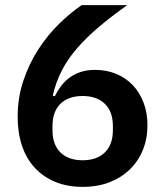

<svg xmlns="http://www.w3.org/2000/svg" viewBox="-20 -718 640 750"><path d="M303 12Q243 12 196 -7.5Q149 -27 116 -62.5Q83 -98 66 -148.5Q49 -199 49 -262Q49 -337 71.5 -403.5Q94 -470 130 -525.5Q166 -581 210.5 -624.5Q255 -668 299 -698H477Q415 -654 366.5 -613Q318 -572 281.5 -530Q245 -488 221.5 -442.5Q198 -397 186 -344L194 -342Q204 -362 217.5 -380.5Q231 -399 250 -413.5Q269 -428 294 -436.5Q319 -445 352 -445Q395 -445 432.5 -430Q470 -415 497.5 -386.5Q525 -358 540.5 -318Q556 -278 556 -229Q556 -176 538 -132Q520 -88 487 -56Q454 -24 407.5 -6Q361 12 303 12ZM303 -92Q358 -92 389.5 -122.5Q421 -153 421 -210V-225Q421 -282 389.5 -312.5Q358 -343 303 -343Q247 -343 216 -312.5Q185 -282 185 -225V-210Q185 -153 216 -122.5Q247 -92 303 -92Z"/></svg>

Font: IBM Plex Sans Arabic SmBld
Style: Regular
Weight: 600
Designer: Mike Abbink, Paul van der Laan, Pieter van Rosmalen, Wael Morcos, Khajak Apelian
Foundry: Bold Monday
Version: Version 1.005